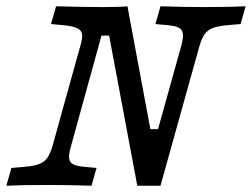

<svg xmlns="http://www.w3.org/2000/svg" viewBox="-22 -591 802 611"><path d="M325.3 -477.7H300.9L224.8 -201.6H165.9L233.7 -445.2Q241 -468.8 239.1 -481.8Q237.3 -494.7 224.3 -501Q211.3 -507.4 182 -510.6L140.3 -514.5L156.4 -571Q246.8 -568.5 305.1 -568.5H304.5Q358.5 -568.5 383.6 -571L456.5 -180H480.9L554.8 -445.2Q561.3 -469.4 560.1 -482.7Q558.8 -496 548.4 -502Q537.9 -508.1 515.4 -510.5L472.6 -514.5L488.7 -571Q565.4 -568.5 623.8 -568.5Q711.1 -568.5 759.7 -571L743.6 -514.5L700.2 -510.7Q671.3 -508.2 654.9 -501.8Q638.6 -495.3 629.4 -482.4Q620.2 -469.5 612.9 -445.2L488.7 0H414.9ZM242.6 -60.5 285.3 -56.5 269.2 0Q192.5 -2.4 134.1 -2.4Q46.8 -2.4 -1.8 0L14.3 -56.5L57.7 -60.3Q86.6 -62.7 103 -69.2Q119.4 -75.7 128.5 -88.6Q137.7 -101.5 145 -125.8L165.9 -201.6H224.8L203.9 -125.8Q196.7 -101.6 197.9 -88.3Q199.1 -75 209.5 -69Q220 -62.9 242.6 -60.5Z"/></svg>

Font: Playfair Micro SmCond SmLight
Style: Italic
Weight: 360
Width: 4
Italic angle: -15.6°
Designer: Claus Eggers Sørensen
Foundry: Claus Eggers Sørensen
Version: Version 2.203;Glyphs 3.3 (3326)